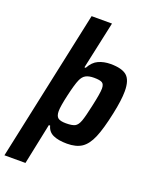

<svg xmlns="http://www.w3.org/2000/svg" viewBox="-203 -835 892 1124"><g transform="rotate(20 243.5 -273.0)"><path d="M168 -743H295L231 -447H239Q261 -488 294.5 -503Q328 -518 369 -518Q440 -518 470.5 -491.5Q501 -465 501 -396Q501 -341 482 -252Q460 -148 436.5 -93Q413 -38 378.5 -15Q344 8 287 8Q233 8 200.5 -7Q168 -22 159 -58H151L98 197H-33ZM352 -255Q370 -336 370 -365Q370 -392 356 -400.5Q342 -409 305 -409Q273 -409 254 -398.5Q235 -388 224 -362Q211 -333 194 -259Q177 -185 177 -155Q177 -125 191 -113.5Q205 -102 241 -102Q279 -102 296.5 -111Q314 -120 325 -150Q336 -180 352 -255Z"/></g></svg>

Font: Saira Semi Condensed SemiBold
Style: Italic
Weight: 600
Width: 4
Italic angle: -12°
Designer: Hector Gatti with collaboration of the Omnibus-Type team
Foundry: Omnibus-Type
Version: Version 1.001; ttfautohint (v1.8)